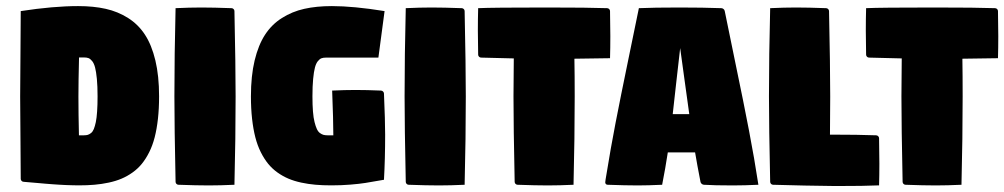

<svg xmlns="http://www.w3.org/2000/svg" viewBox="-20 -613 3332 637"><path d="M240.2 -293Q240.2 -234.9 241.9 -164.1H258.5Q265.9 -164.1 271.1 -165.6Q276.4 -167.2 282 -171.6Q287.6 -176 291.3 -184.9Q294.9 -193.8 297.9 -207.9Q300.8 -221.9 302.2 -243.3Q303.7 -264.6 303.7 -293.2Q303.7 -327.1 301.4 -351.1Q299.1 -375 295.5 -388.8Q292 -402.6 285.8 -410.3Q279.5 -418 273.6 -420.2Q267.6 -422.4 258.5 -422.4H242.2Q240.2 -341.3 240.2 -293ZM46.9 -293Q46.9 -341.8 47.9 -434.6Q48.8 -527.3 48.8 -576.2Q157 -592.8 239.3 -592.8Q290.5 -592.8 330.8 -583.7Q371.1 -574.7 404.9 -553.3Q438.7 -532 460.9 -497.9Q483.2 -463.9 495.5 -412.5Q507.8 -361.1 507.8 -293.2Q507.8 -252.9 504 -218.9Q500.2 -184.8 493.2 -157.5Q486.1 -130.1 475.1 -108.2Q464.1 -86.2 450.7 -69.7Q437.3 -53.2 419.8 -40.8Q402.3 -28.3 383.3 -20.3Q364.3 -12.2 340.9 -7.2Q317.6 -2.2 293.7 -0.1Q269.8 2 241.2 2Q231.4 2 220.1 1.6Q208.7 1.2 200.2 1Q191.7 0.7 177 -0.2Q162.4 -1.2 155.8 -1.6Q149.2 -2 131.2 -3.5Q113.3 -5.1 108.8 -5.5Q104.2 -5.9 83 -7.7Q61.8 -9.5 58.6 -9.8Q54.7 -9.8 51.8 -12.7Q48.8 -15.6 48.8 -19.5Q48.8 -64.7 47.9 -154.1Q46.9 -243.4 46.9 -293Z M558.6 -293Q558.6 -429.7 562.5 -585.9Q608.9 -588.1 647.9 -588.1Q688.2 -588.1 748 -585.9Q752 -585.9 754.9 -583Q757.8 -580.1 757.8 -576.2Q761.7 -392.6 761.7 -293Q761.7 -156.2 757.8 0Q711.4 2.2 672.4 2.2Q632.1 2.2 572.3 0Q568.4 0 565.4 -2.9Q562.5 -5.9 562.5 -9.8Q558.6 -193.4 558.6 -293Z M812.5 -293.2Q812.5 -361.1 824.8 -412.5Q837.2 -463.9 859.4 -497.9Q881.6 -532 915.4 -553.3Q949.2 -574.7 989.5 -583.7Q1029.8 -592.8 1081.1 -592.8Q1152.6 -592.8 1255.9 -576.2L1235.4 -421.9H1061.5Q1052.7 -421.9 1046.6 -419.7Q1040.5 -417.5 1034.4 -409.9Q1028.3 -402.3 1024.8 -388.7Q1021.2 -375 1018.9 -351.1Q1016.6 -327.1 1016.6 -293.2Q1016.6 -264.9 1018.3 -243.3Q1020 -221.7 1023.6 -207.9Q1027.1 -194.1 1031.2 -185.1Q1035.4 -176 1041.5 -171.6Q1047.6 -167.2 1053.2 -165.6Q1058.8 -164.1 1066.4 -164.1H1085.9Q1085.9 -211.9 1082 -312.5Q1125 -314.5 1159.2 -314.5Q1195.3 -314.5 1244.1 -312.5Q1248 -312.3 1250.9 -309.4Q1253.7 -306.6 1253.9 -302.7Q1257.8 -212.4 1257.8 -166Q1257.8 -85.7 1253.9 -16.6Q1212.4 -9.3 1192.4 -6.1Q1172.4 -2.9 1142.6 -0.5Q1112.8 2 1079.1 2Q1050.5 2 1026.6 -0.1Q1002.7 -2.2 979.4 -7.2Q956.1 -12.2 937 -20.3Q918 -28.3 900.5 -40.8Q883.1 -53.2 869.6 -69.7Q856.2 -86.2 845.2 -108.2Q834.2 -130.1 827.1 -157.5Q820.1 -184.8 816.3 -218.9Q812.5 -252.9 812.5 -293.2Z M1322.3 -293Q1322.3 -429.7 1326.2 -585.9Q1372.6 -588.1 1411.6 -588.1Q1451.9 -588.1 1511.7 -585.9Q1515.6 -585.9 1518.6 -583Q1521.5 -580.1 1521.5 -576.2Q1525.4 -392.6 1525.4 -293Q1525.4 -156.2 1521.5 0Q1475.1 2.2 1436 2.2Q1395.8 2.2 1335.9 0Q1332 0 1329.1 -2.9Q1326.2 -5.9 1326.2 -9.8Q1322.3 -193.4 1322.3 -293Z M1565.4 -511.7Q1565.4 -551 1566.4 -585.9Q1613 -588.1 1792.5 -588.1Q1934.3 -588.1 1994.1 -585.9Q1998 -585.9 2001 -583Q2003.9 -580.1 2003.9 -576.2Q2004.9 -521 2004.9 -493.2Q2004.9 -453.4 2003.9 -419.9Q1988 -419.2 1885.7 -418.2Q1886.7 -365.5 1886.7 -293Q1886.7 -156.2 1882.8 0Q1836.4 2.2 1797.4 2.2Q1757.1 2.2 1697.3 0Q1693.4 0 1690.4 -2.9Q1687.5 -5.9 1687.5 -9.8Q1683.6 -193.4 1683.6 -293Q1683.6 -338.1 1684.6 -419.2Q1628.4 -420.4 1576.2 -421.9Q1572.3 -421.9 1569.3 -424.8Q1566.4 -427.7 1566.4 -431.6Q1565.4 -487.8 1565.4 -511.7Z M1988 -8.1Q1988 -12 1992.7 -38.6Q2005.6 -118.9 2022.2 -205Q2038.8 -291 2065.2 -418.6Q2091.6 -546.1 2099.6 -585.9Q2148.4 -588.1 2233.9 -588.1Q2313.5 -588.1 2373 -585.9Q2377 -585.9 2380.4 -583.1Q2383.8 -580.3 2384.5 -576.2Q2395.3 -521.7 2421 -398.2Q2446.8 -274.7 2465 -179.8Q2483.2 -85 2496.1 0Q2450 2.2 2411.1 2.2Q2348.9 2.2 2315.4 0Q2311.3 -0.2 2308 -3.1Q2304.7 -5.9 2304 -9.8Q2293 -65.9 2286.1 -107.4H2195.6Q2187.7 -55.2 2176.8 0Q2129.9 2.2 2095.9 2.2Q2055.4 2.2 1996.1 0Q1992.4 0 1990.2 -2.3Q1988 -4.6 1988 -8.1ZM2211.9 -234.4H2266.8Q2261 -274.4 2251 -348.5Q2241 -422.6 2236.6 -453.4Q2231.7 -413.6 2223.6 -339.2Q2215.6 -264.9 2211.9 -234.4Z M2531.2 -293Q2531.2 -429.7 2535.2 -585.9Q2581.5 -588.1 2620.6 -588.1Q2660.9 -588.1 2720.7 -585.9Q2724.6 -585.9 2727.5 -583Q2730.5 -580.1 2730.5 -576.2Q2734.4 -392.6 2734.4 -293Q2734.4 -228 2733.6 -166.3H2737.8Q2826.9 -166.3 2886.7 -164.1Q2890.6 -164.1 2893.6 -161.1Q2896.5 -158.2 2896.5 -154.3Q2897.5 -94.7 2897.5 -69.8Q2897.5 -31.5 2896.5 2Q2850.1 4.2 2752.4 4.2Q2728.3 4.2 2649.5 2.6Q2570.8 1 2544.9 0Q2541 0 2538.1 -2.9Q2535.2 -5.9 2535.2 -9.8Q2531.2 -193.4 2531.2 -293Z M2852.5 -511.7Q2852.5 -551 2853.5 -585.9Q2900.1 -588.1 3079.6 -588.1Q3221.4 -588.1 3281.2 -585.9Q3285.2 -585.9 3288.1 -583Q3291 -580.1 3291 -576.2Q3292 -521 3292 -493.2Q3292 -453.4 3291 -419.9Q3275.1 -419.2 3172.9 -418.2Q3173.8 -365.5 3173.8 -293Q3173.8 -156.2 3169.9 0Q3123.5 2.2 3084.5 2.2Q3044.2 2.2 2984.4 0Q2980.5 0 2977.5 -2.9Q2974.6 -5.9 2974.6 -9.8Q2970.7 -193.4 2970.7 -293Q2970.7 -338.1 2971.7 -419.2Q2915.5 -420.4 2863.3 -421.9Q2859.4 -421.9 2856.4 -424.8Q2853.5 -427.7 2853.5 -431.6Q2852.5 -487.8 2852.5 -511.7Z"/></svg>

Font: Digitalt
Style: Medium
Weight: 500
Designer: gluk
Foundry: gluk
Version: Version 0.60